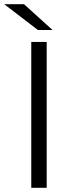

<svg xmlns="http://www.w3.org/2000/svg" viewBox="-36 -901 358 921"><path d="M146 -757H216L79 -881H-16ZM114 0H188V-700H114Z"/></svg>

Font: Talent
Style: Regular
Weight: 400
Designer: Mike Powis
Version: Version 1.001;hotconv 1.0.109;makeotfexe 2.5.65596